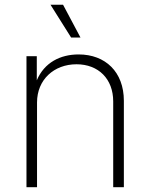

<svg xmlns="http://www.w3.org/2000/svg" viewBox="-20 -780 626 800"><path d="M134.3 -353C134.3 -448.2 205.1 -512.2 298.8 -512.2C390.1 -512.2 451.7 -451.2 451.7 -357.4V0H496.1V-359.9C496.1 -480.5 418.9 -553.2 307.6 -553.2C231.4 -553.2 164.6 -519.5 133.3 -445.3V-545.9H90.3V0H134.3ZM276.4 -623.5H315.4L242.7 -760.3H190.4Z"/></svg>

Font: Raveo ExtraLight
Style: Regular
Weight: 200
Designer: Jakub Foglar, Rasmus Andersson (Inter)
Foundry: Jakubfoglar.com
Version: Version 1.100;Glyphs 3.2.3 (3260)